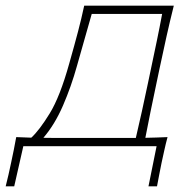

<svg xmlns="http://www.w3.org/2000/svg" viewBox="-94 -514 676 675"><path d="M-74 141Q-68.5 120 -64 99.5Q-59.5 79 -54.5 56Q-50 34.5 -45.5 12.8Q-41 -9 -37 -32Q-12 -31 16 -30Q44 -55.5 80.5 -114.8Q117 -174 149.5 -291Q168.5 -358 180.5 -403.8Q192.5 -449.5 202 -494H517Q503 -438 491.2 -385Q479.5 -332 466.5 -271L456 -221Q444.5 -167.5 435.5 -122.8Q426.5 -78 417 -29.5Q436.5 -30 456 -30.5Q475.5 -31 495 -32Q488.5 -8 483.8 13.8Q479 35.5 474 58.5Q469.5 80 465.8 100Q462 120 458 141H428L456.5 0H-12L-44 141ZM149 -29H307Q325.5 -29 344.8 -29Q364 -29 383.5 -29Q395 -77.5 404.8 -122.5Q414.5 -167.5 426 -221L436.5 -271Q448 -325.5 457.5 -371Q467 -416.5 476 -465H228.5Q216.5 -423 204.8 -381.8Q193 -340.5 176.5 -282Q156.5 -210 127.5 -143Q98.5 -76 58.5 -29.5Q81.5 -29 104.2 -29Q127 -29 149 -29Z"/></svg>

Font: Commissioner Flair Thin
Style: Italic
Weight: 100
Italic angle: -12°
Designer: Kostas Bartsokas
Foundry: Kostas Bartsokas
Version: Version 1.000; ttfautohint (v1.8.3)